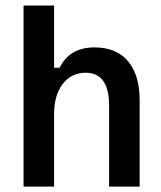

<svg xmlns="http://www.w3.org/2000/svg" viewBox="-20 -687 594 707"><path d="M179.2 0V-270C179.2 -354.2 221.7 -419.2 295 -419.2C355 -419.2 381.7 -375.8 381.7 -298.3V0H494.2V-319.2C494.2 -435 440.8 -512.5 328.3 -512.5C261.7 -512.5 222.5 -483.3 199.2 -437.5H179.2V-666.7H66.7V0Z"/></svg>

Font: Familjen Grotesk Medium
Style: Regular
Weight: 500
Designer: Anders Wikstroem, Jonas Baeckman, Matilda Gysing, Kristian Moeller
Foundry: Familjen STHLM AB
Version: Version 2.000